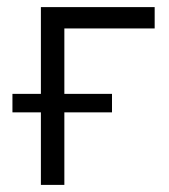

<svg xmlns="http://www.w3.org/2000/svg" viewBox="-20 -520 475 540"><path d="M95 -204H15V-256H95V-500H415V-440H161V-256H295V-204H161V0H95Z"/></svg>

Font: PT Root UI
Style: Regular
Weight: 400
Designer: Vitaly Kuzmin
Foundry: ParaType Ltd.
Version: Version 2.001G